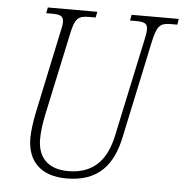

<svg xmlns="http://www.w3.org/2000/svg" viewBox="-52 -764 789 824"><g transform="rotate(5 342.5 -352.0)"><path d="M264 10C403 10 464 -68 489 -187L578 -605C594 -679 608 -689 655 -689H681L685 -714H482L477 -689H503C537 -689 553 -684 553 -657C553 -645 550 -628 545 -606L456 -190C436 -98 388 -22 269 -22C183 -22 137 -68 137 -149C137 -175 141 -213 150 -255L225 -605C240 -679 254 -689 302 -689H329L334 -714H121L116 -689H141C175 -689 191 -684 191 -657C191 -645 188 -629 182 -605L108 -256C101 -220 95 -180 95 -150C95 -50 153 10 264 10Z"/></g></svg>

Font: Noto Serif Condensed ExtraLight
Style: Italic
Weight: 200
Width: 3
Italic angle: -12°
Designer: Monotype Design Team
Foundry: Monotype Imaging Inc.
Version: Version 2.013